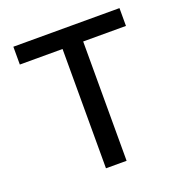

<svg xmlns="http://www.w3.org/2000/svg" viewBox="-130 -842 912 957"><g transform="rotate(-20 325.5 -363.5)"><path d="M44 -632.8V-727.3H606.9V-632.8H380V0H270.6V-632.8Z"/></g></svg>

Font: Inter UI Medium
Style: Regular
Weight: 500
Designer: Rasmus Andersson
Foundry: rsms
Version: 3.2;8d6f07862